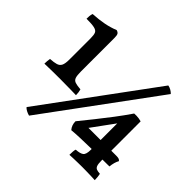

<svg xmlns="http://www.w3.org/2000/svg" viewBox="-169 -939 1157 1157"><g transform="rotate(45 409.0 -361.0)"><path d="M217 -730Q231 -726 236 -717.5Q241 -709 241 -688V-402Q241 -368 246.5 -352Q252 -336 268.5 -330.5Q285 -325 315 -323Q318 -313 319.5 -302Q321 -291 321 -279Q300 -280 277 -280Q254 -280 230.5 -280.5Q207 -281 185 -281Q154 -281 117.5 -280.5Q81 -280 52 -279Q52 -290 53 -301.5Q54 -313 56 -323Q88 -325 106.5 -330.5Q125 -336 133 -352Q141 -368 141 -402V-585Q141 -613 135 -626.5Q129 -640 108 -645Q87 -650 40 -650Q40 -662 41 -673.5Q42 -685 46 -696Q98 -699 139 -707Q180 -715 217 -730ZM208 8Q193 4 180 -3Q167 -10 161 -18L673 -714Q686 -712 699 -704.5Q712 -697 720 -688ZM547 3Q547 -9 548 -24.5Q549 -40 552 -46Q587 -48 602 -59Q617 -70 617 -110V-375L647 -376L496 -169L487 -193H752Q765 -193 772.5 -190.5Q780 -188 785 -181Q778 -169 773.5 -153Q769 -137 767 -118Q682 -118 622.5 -117Q563 -116 521.5 -114.5Q480 -113 450 -110Q430 -133 430 -166Q465 -209 502 -255.5Q539 -302 576 -350.5Q613 -399 647 -449Q657 -450 667.5 -449.5Q678 -449 688.5 -447.5Q699 -446 708 -443V-110Q708 -81 713 -68Q718 -55 729 -51Q740 -47 758 -46Q760 -38 761.5 -23.5Q763 -9 763 3Q751 2 731 1.5Q711 1 691 0.5Q671 0 655 0Q639 0 618 0.5Q597 1 578 1.5Q559 2 547 3Z"/></g></svg>

Font: Vollkorn Medium
Style: Regular
Weight: 500
Designer: Friedrich Althausen
Foundry: Friedrich Althausen
Version: Version 5.000